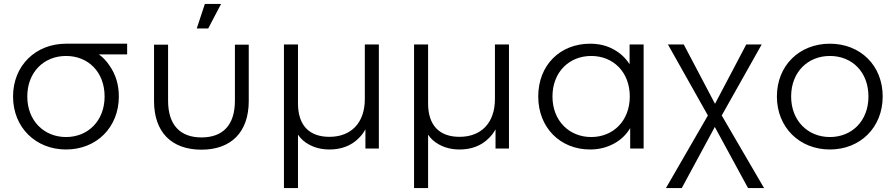

<svg xmlns="http://www.w3.org/2000/svg" viewBox="-20 -751 4530 971"><path d="M314 5C468 5 581 -107 581 -263C581 -323 565 -375 534 -419C519 -442 501 -461 480 -476H623V-530H416H415H408H407H406H405H378H377H371H370H369H368H339H337H330H329H327H325H314C161 -530 46 -420 46 -263C46 -107 160 5 314 5ZM314 -58C203 -58 118 -140 118 -263C118 -387 203 -468 314 -468C426 -468 509 -387 509 -263C509 -140 425 -58 314 -58Z M1033 -607 1098 -731H1016L975 -607ZM999 6C1148 6 1238 -82 1238 -240V-525H1168V-242C1168 -118 1107 -56 999 -56C891 -56 830 -119 830 -242V-525H759V-240C759 -82 848 6 999 6Z M1487 200V-70C1501 -49 1519 -33 1541 -21C1571 -4 1606 5 1647 5C1704 5 1756 -13 1795 -53C1808 -66 1819 -80 1828 -97V0H1896V-526H1825V-250C1825 -129 1755 -59 1646 -59C1545 -59 1487 -116 1487 -228V-526H1416V200Z M2145 200V-70C2159 -49 2177 -33 2199 -21C2229 -4 2264 5 2305 5C2362 5 2414 -13 2453 -53C2466 -66 2477 -80 2486 -97V0H2554V-526H2483V-250C2483 -129 2413 -59 2304 -59C2203 -59 2145 -116 2145 -228V-526H2074V200Z M2964 5C3011 5 3052 -6 3089 -27C3121 -45 3147 -70 3167 -103V0H3235V-526H3164V-426C3144 -457 3118 -482 3087 -499C3051 -520 3010 -530 2964 -530C2814 -530 2702 -423 2702 -263C2702 -105 2814 5 2964 5ZM2970 -58C2859 -58 2774 -140 2774 -263C2774 -387 2859 -468 2970 -468C3081 -468 3165 -387 3165 -263C3165 -140 3081 -58 2970 -58Z M3428 200 3595 -109 3763 200H3844L3630 -167L3832 -526H3754L3596 -226L3438 -526H3358L3560 -167L3348 200Z M4177 5C4331 5 4444 -107 4444 -263C4444 -420 4331 -530 4177 -530C4023 -530 3909 -420 3909 -263C3909 -107 4023 5 4177 5ZM4177 -58C4066 -58 3981 -140 3981 -263C3981 -387 4066 -468 4177 -468C4289 -468 4372 -387 4372 -263C4372 -140 4289 -58 4177 -58Z"/></svg>

Font: Montserrat Z
Style: Regular
Weight: 400
Designer: Julieta Ulanovsky
Foundry: Julieta Ulanovsky
Version: Version 8.000